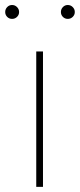

<svg xmlns="http://www.w3.org/2000/svg" viewBox="-53 -729 311 749"><path d="M114.7 -528.3V0H88.4V-528.3ZM-32.7 -682.1Q-32.7 -693.4 -24.9 -701.4Q-17.1 -709.5 -5.9 -709.5Q5.4 -709.5 13.4 -701.4Q21.5 -693.4 21.5 -682.1Q21.5 -670.9 13.4 -663.1Q5.4 -655.3 -5.9 -655.3Q-17.1 -655.3 -24.9 -663.1Q-32.7 -670.9 -32.7 -682.1ZM184.6 -682.1Q184.6 -693.4 192.4 -701.4Q200.2 -709.5 211.4 -709.5Q222.7 -709.5 230.7 -701.4Q238.8 -693.4 238.8 -682.1Q238.8 -670.9 230.7 -663.1Q222.7 -655.3 211.4 -655.3Q200.2 -655.3 192.4 -663.1Q184.6 -670.9 184.6 -682.1Z"/></svg>

Font: Vazirmatn UI Thin
Style: Regular
Weight: 100
Designer: Saber Rastikerdar
Foundry: Saber Rastikerdar
Version: Version 33.003